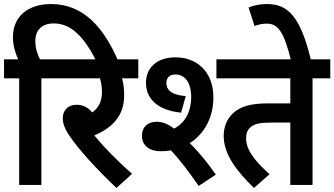

<svg xmlns="http://www.w3.org/2000/svg" viewBox="-20 -916 1656 951"><path d="M75 -528V0H185V-528H274V-622H178C165 -648 155 -678 155 -713C155 -767 188 -800 246 -800C330 -800 395 -737 456 -615H565C495 -777 395 -896 233 -896C115 -896 44 -831 44 -732C44 -694 54 -657 70 -622H0V-528Z M634 -55C565 -115 495 -187 447 -245C538 -284 595 -343 595 -444C595 -480 591 -507 584 -528H665V-622H260V-528H475C481 -509 485 -485 485 -460C485 -416 470 -383 437 -359C416 -384 391 -397 361 -397C310 -397 291 -363 291 -331C291 -307 298 -282 325 -242C366 -181 452 -84 557 15Z M774 -167C792 -167 810 -168 827 -171C867 -128 912 -71 964 5L1049 -51C1012 -105 967 -161 920 -207C994 -254 1037 -337 1037 -433C1037 -566 950 -632 850 -632C755 -632 703 -579 703 -506C703 -428 759 -370 877 -358L900 -440C823 -446 804 -475 804 -505C804 -532 821 -547 850 -547C894 -547 927 -509 927 -436C927 -360 894 -305 842 -279C810 -304 782 -313 756 -313C711 -313 683 -286 683 -244C683 -192 724 -167 774 -167Z M1528 -528H1616V-622H1052V-528H1418V-404H1312C1217 -404 1170 -388 1133 -354C1106 -328 1088 -291 1088 -243C1088 -149 1155 -66 1238 15L1315 -53C1236 -124 1199 -177 1199 -230C1199 -254 1205 -272 1220 -285C1240 -303 1267 -309 1332 -309H1418V0H1528Z M1422 -615H1521C1467 -842 1402 -896 1302 -896C1268 -896 1239 -890 1211 -879L1241 -787C1258 -794 1278 -799 1302 -799C1361 -799 1388 -750 1422 -615Z"/></svg>

Font: Noto Sans SemiCondensed SemiBold
Style: Italic
Weight: 600
Width: 4
Italic angle: -12°
Designer: Monotype Design Team
Foundry: Monotype Imaging Inc.
Version: Version 2.013